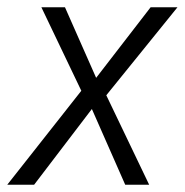

<svg xmlns="http://www.w3.org/2000/svg" viewBox="-33 -509 509 529"><path d="M-13 0 199 -269 202 -236 81 -489H146L237 -283H223L382 -489H456L253 -238L251 -265L378 0H312L216 -218L228 -219L61 0Z"/></svg>

Font: Nunito Sans 10pt Condensed Light
Style: Italic
Weight: 300
Width: 3
Italic angle: -9°
Designer: Vernon Adams
Foundry: Vernon Adams
Version: Version 3.101;gftools[0.9.27]